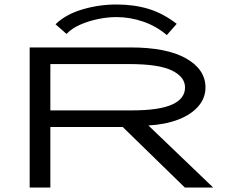

<svg xmlns="http://www.w3.org/2000/svg" viewBox="-20 -834 1040 854"><path d="M112 0V-623H560Q722 -623 808 -574Q894 -525 894 -445Q894 -398 862 -361Q830 -324 772.5 -302Q715 -280 640 -276L928 0H802L526 -269H204V0ZM204 -343H566Q688 -343 745.5 -369Q803 -395 803 -445Q803 -492 744.5 -520.5Q686 -549 556 -549H204ZM276 -683 227 -726Q272 -770 346 -792Q420 -814 498 -814Q576 -814 640.5 -794.5Q705 -775 766 -728L722 -678Q675 -718 616.5 -738Q558 -758 498 -758Q458 -758 415 -749Q372 -740 335 -723.5Q298 -707 276 -683Z"/></svg>

Font: Inconsolata UltraExpanded Thin
Style: Regular
Weight: 100
Width: 9
Monospace: yes
Designer: Raph Levien, Cyreal, Brenton Simpson
Foundry: Raph Levien, Cyreal, Google
Version: Version 3.100; ttfautohint (v1.8.4.7-5d5b)